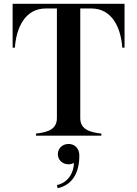

<svg xmlns="http://www.w3.org/2000/svg" viewBox="-20 -720 728 1019"><path d="M641 -700H47V-467H59C66 -569 111 -675 223 -675H282V-93C282 -34 234 -18 171 -11V0H518V-11C455 -18 406 -34 406 -93V-675H465C577 -675 622 -569 629 -467H641ZM282 262 286 279C369 260 402 191 401 102C400 67 376 44 344 44C311 44 287 68 287 98C287 129 311 152 344 152C355 152 364 149 372 145C373 192 343 250 282 262Z"/></svg>

Font: Sprat Medium
Style: Regular
Weight: 500
Designer: Ethan Nakache
Foundry: Collletttivo
Version: Version 2.000;Glyphs 3.2 (3217)